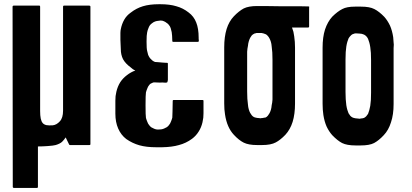

<svg xmlns="http://www.w3.org/2000/svg" viewBox="-20 -708 2002 932"><path d="M418.9 -675.8Q418.9 -591.8 418.9 -424.8Q418.9 -286.1 418.9 -8.8Q418.9 -6.8 418 -4.9Q416 -3.9 414.1 -3.9Q382.8 -3.9 320.3 -3.9Q318.4 -3.9 317.4 -4.9Q315.4 -4.9 315.4 -6.8Q309.6 -17.6 298.8 -41Q292 -30.3 281.2 -19.5Q270.5 -9.8 250 -3.9Q239.3 -1 211.9 1Q185.5 2.9 164.1 2.9Q164.1 68.4 164.1 199.2Q164.1 201.2 163.1 203.1Q161.1 204.1 159.2 204.1Q122.1 204.1 46.9 204.1Q44.9 204.1 43.9 203.1Q42 201.2 42 199.2Q42 -92.8 41 -675.8Q41 -677.7 43 -679.7Q43.9 -680.7 45.9 -680.7Q87.9 -680.7 169.9 -680.7Q172.9 -680.7 173.8 -679.7Q174.8 -677.7 174.8 -675.8Q174.8 -506.8 174.8 -168.9Q174.8 -147.5 177.7 -132.8Q180.7 -118.2 187.5 -110.4Q193.4 -103.5 205.1 -100.6Q216.8 -98.6 235.4 -99.6Q254.9 -101.6 270.5 -119.1Q286.1 -135.7 286.1 -170.9Q286.1 -338.9 286.1 -675.8Q286.1 -677.7 287.1 -679.7Q289.1 -680.7 291 -680.7Q332 -680.7 413.1 -680.7Q415 -680.7 417 -679.7Q418.9 -677.7 418.9 -675.8Z M544.9 -262.7Q550.8 -288.1 563.5 -308.6Q576.2 -328.1 595.7 -342.8Q605.5 -350.6 616.2 -356.4Q626 -362.3 636.7 -365.2Q630.9 -368.2 625 -372.1Q620.1 -376 614.3 -380.9Q588.9 -399.4 577.1 -420.9Q566.4 -442.4 566.4 -469.7Q566.4 -471.7 564.5 -514.6Q563.5 -556.6 566.4 -566.4Q571.3 -591.8 583 -612.3Q594.7 -632.8 614.3 -646.5Q641.6 -668 673.8 -677.7Q706.1 -687.5 751 -687.5Q753.9 -687.5 758.8 -687.5Q803.7 -687.5 835.9 -677.7Q868.2 -668.9 895.5 -647.5Q920.9 -628.9 932.6 -598.6Q944.3 -569.3 944.3 -525.4Q944.3 -525.4 944.3 -520.5Q945.3 -515.6 945.3 -508.8Q945.3 -506.8 943.4 -505.9Q942.4 -504.9 940.4 -504.9Q900.4 -504.9 822.3 -504.9Q821.3 -504.9 820.3 -504.9Q818.4 -504.9 818.4 -505.9Q817.4 -506.8 816.4 -506.8Q816.4 -507.8 816.4 -508.8Q816.4 -522.5 815.4 -534.2Q814.5 -545.9 813.5 -551.8Q811.5 -562.5 808.6 -571.3Q805.7 -580.1 799.8 -586.9Q795.9 -592.8 789.1 -596.7Q783.2 -601.6 776.4 -604.5Q772.5 -606.4 768.6 -607.4Q764.6 -607.4 759.8 -608.4Q752 -607.4 744.1 -606.4Q737.3 -605.5 732.4 -603.5Q724.6 -600.6 718.8 -595.7Q712.9 -591.8 708 -585.9Q703.1 -579.1 700.2 -570.3Q696.3 -561.5 694.3 -550.8Q691.4 -539.1 691.4 -505.9Q691.4 -471.7 694.3 -460.9Q696.3 -450.2 699.2 -441.4Q703.1 -432.6 708 -425.8Q712.9 -419.9 718.8 -415Q724.6 -410.2 732.4 -407.2Q734.4 -407.2 747.1 -406.2Q758.8 -405.3 768.6 -404.3Q778.3 -404.3 783.2 -403.3Q788.1 -403.3 790 -403.3Q792 -403.3 793.9 -402.3Q794.9 -401.4 794.9 -399.4Q794.9 -373 794.9 -320.3Q794.9 -319.3 793.9 -314.5Q793 -309.6 792 -308.6Q789.1 -306.6 783.2 -306.6Q777.3 -307.6 767.6 -307.6Q757.8 -306.6 742.2 -307.6Q726.6 -308.6 723.6 -307.6Q716.8 -304.7 712.9 -302.7Q709 -301.8 704.1 -294.9Q698.2 -288.1 695.3 -279.3Q691.4 -270.5 688.5 -259.8Q686.5 -248 686.5 -197.3Q686.5 -146.5 688.5 -135.7Q691.4 -125 695.3 -116.2Q698.2 -107.4 704.1 -100.6Q708 -94.7 714.8 -89.8Q721.7 -85.9 728.5 -83Q732.4 -81.1 737.3 -80.1Q741.2 -79.1 746.1 -79.1Q754.9 -79.1 762.7 -80.1Q769.5 -81.1 776.4 -84Q783.2 -86.9 790 -90.8Q796.9 -95.7 800.8 -101.6Q806.6 -108.4 809.6 -117.2Q813.5 -126 816.4 -136.7Q816.4 -141.6 817.4 -166Q818.4 -189.5 818.4 -218.8Q818.4 -219.7 818.4 -219.7Q819.3 -220.7 820.3 -221.7Q820.3 -222.7 821.3 -222.7Q822.3 -222.7 824.2 -222.7Q870.1 -222.7 962.9 -222.7Q964.8 -222.7 966.8 -221.7Q967.8 -219.7 967.8 -218.8Q967.8 -198.2 967.8 -158.2Q967.8 -147.5 966.8 -136.7Q964.8 -125 962.9 -114.3Q957 -88.9 944.3 -69.3Q931.6 -48.8 912.1 -34.2Q882.8 -12.7 848.6 -3.9Q815.4 5.9 766.6 6.8Q763.7 6.8 758.8 6.8Q754.9 6.8 750 6.8Q749 6.8 746.1 6.8Q744.1 6.8 741.2 6.8Q739.3 6.8 738.3 6.8Q690.4 6.8 656.2 -2.9Q622.1 -12.7 592.8 -33.2Q567.4 -52.7 553.7 -84Q540 -115.2 540 -156.2Q540 -177.7 540 -218.8Q540 -229.5 541 -241.2Q543 -252 544.9 -262.7Z M1480.5 -671.9Q1480.5 -640.6 1480.5 -579.1Q1480.5 -577.1 1478.5 -575.2Q1477.5 -574.2 1475.6 -574.2Q1449.2 -574.2 1397.5 -574.2Q1401.4 -564.5 1404.3 -553.7Q1406.2 -543 1408.2 -531.2Q1410.2 -518.6 1411.1 -504.9Q1412.1 -491.2 1412.1 -476.6Q1412.1 -386.7 1412.1 -205.1Q1412.1 -154.3 1400.4 -116.2Q1388.7 -79.1 1365.2 -53.7Q1340.8 -28.3 1318.4 -16.6Q1294.9 -3.9 1252 -3.9Q1251 -3.9 1249 -3.9Q1247.1 -3.9 1245.1 -3.9Q1244.1 -3.9 1242.2 -3.9Q1238.3 -3.9 1234.4 -3.9Q1231.4 -3.9 1228.5 -3.9Q1186.5 -3.9 1163.1 -15.6Q1139.6 -27.3 1115.2 -53.7Q1098.6 -71.3 1087.9 -95.7Q1077.1 -120.1 1072.3 -152.3Q1070.3 -165 1069.3 -177.7Q1068.4 -191.4 1068.4 -206.1Q1068.4 -296.9 1068.4 -478.5Q1068.4 -529.3 1080.1 -567.4Q1091.8 -604.5 1115.2 -628.9Q1139.6 -654.3 1163.1 -667Q1186.5 -678.7 1228.5 -678.7Q1229.5 -678.7 1261.7 -678.7Q1293.9 -678.7 1335 -677.7Q1385.7 -677.7 1431.6 -677.7Q1477.5 -676.8 1477.5 -676.8Q1479.5 -676.8 1480.5 -675.8Q1481.4 -674.8 1481.4 -673.8Q1481.4 -672.9 1480.5 -671.9ZM1302.7 -418Q1302.7 -437.5 1301.8 -453.1Q1300.8 -468.8 1298.8 -482.4Q1297.9 -495.1 1294.9 -504.9Q1292 -514.6 1288.1 -521.5Q1284.2 -529.3 1279.3 -534.2Q1274.4 -540 1269.5 -542Q1257.8 -546.9 1249 -547.9Q1240.2 -547.9 1233.4 -547.9Q1231.4 -547.9 1228.5 -547.9Q1226.6 -547.9 1225.6 -547.9Q1222.7 -546.9 1218.8 -545.9Q1215.8 -545.9 1212.9 -543.9Q1207 -541 1202.1 -536.1Q1198.2 -530.3 1194.3 -524.4Q1190.4 -516.6 1187.5 -506.8Q1184.6 -497.1 1183.6 -485.4Q1180.7 -472.7 1179.7 -457Q1179.7 -440.4 1179.7 -421.9Q1179.7 -369.1 1179.7 -263.7Q1179.7 -245.1 1180.7 -228.5Q1181.6 -212.9 1183.6 -200.2Q1184.6 -187.5 1187.5 -177.7Q1190.4 -167 1194.3 -160.2Q1198.2 -153.3 1202.1 -148.4Q1207 -142.6 1212.9 -139.6Q1216.8 -137.7 1227.5 -135.7Q1237.3 -134.8 1246.1 -133.8Q1248 -133.8 1249 -134.8Q1251 -134.8 1252.9 -134.8Q1256.8 -135.7 1262.7 -136.7Q1267.6 -136.7 1269.5 -137.7Q1275.4 -140.6 1280.3 -146.5Q1284.2 -151.4 1288.1 -158.2Q1292 -165 1294.9 -174.8Q1297.9 -184.6 1298.8 -197.3Q1301.8 -209 1302.7 -224.6Q1302.7 -241.2 1302.7 -259.8Q1302.7 -312.5 1302.7 -418Z M1890.6 -474.6Q1890.6 -383.8 1890.6 -203.1Q1890.6 -151.4 1877.9 -114.3Q1866.2 -76.2 1842.8 -51.8Q1819.3 -26.4 1795.9 -13.7Q1773.4 -2 1730.5 -2Q1728.5 -2 1726.6 -2Q1724.6 -2 1723.6 -2Q1722.7 -2 1720.7 -2Q1716.8 -2 1712.9 -2Q1709 -2 1706.1 -2Q1664.1 -2 1640.6 -13.7Q1618.2 -25.4 1592.8 -51.8Q1577.1 -69.3 1565.4 -93.8Q1554.7 -118.2 1549.8 -149.4Q1547.9 -162.1 1546.9 -175.8Q1545.9 -189.5 1545.9 -204.1Q1545.9 -294.9 1545.9 -476.6Q1545.9 -527.3 1557.6 -564.5Q1570.3 -602.5 1592.8 -627Q1618.2 -652.3 1641.6 -664.1Q1663.1 -675.8 1703.1 -675.8Q1706.1 -675.8 1708 -675.8Q1710 -675.8 1711.9 -675.8Q1713.9 -675.8 1714.8 -675.8Q1715.8 -675.8 1717.8 -675.8Q1721.7 -675.8 1725.6 -675.8Q1729.5 -675.8 1732.4 -675.8Q1774.4 -675.8 1796.9 -664.1Q1820.3 -652.3 1845.7 -626Q1861.3 -608.4 1873 -584Q1883.8 -559.6 1888.7 -527.3Q1889.6 -514.6 1890.6 -502Q1890.6 -496.1 1891.6 -491.2Q1891.6 -483.4 1890.6 -474.6ZM1781.2 -416Q1781.2 -435.5 1780.3 -451.2Q1778.3 -466.8 1777.3 -479.5Q1775.4 -492.2 1772.5 -502Q1769.5 -512.7 1766.6 -519.5Q1762.7 -527.3 1757.8 -532.2Q1752.9 -537.1 1747.1 -540Q1736.3 -544.9 1726.6 -544.9Q1717.8 -545.9 1710.9 -545.9Q1709 -545.9 1707 -545.9Q1705.1 -545.9 1703.1 -545.9Q1700.2 -544.9 1697.3 -543.9Q1694.3 -543 1691.4 -542Q1685.5 -539.1 1680.7 -533.2Q1675.8 -528.3 1671.9 -521.5Q1668.9 -514.6 1666 -504.9Q1663.1 -495.1 1661.1 -482.4Q1659.2 -470.7 1658.2 -455.1Q1657.2 -438.5 1657.2 -419.9Q1657.2 -400.4 1657.2 -360.4Q1657.2 -327.1 1657.2 -261.7Q1657.2 -243.2 1658.2 -226.6Q1660.2 -210.9 1661.1 -197.3Q1663.1 -184.6 1666 -174.8Q1668.9 -165 1671.9 -158.2Q1675.8 -151.4 1680.7 -145.5Q1685.5 -140.6 1691.4 -137.7Q1695.3 -135.7 1705.1 -133.8Q1714.8 -132.8 1724.6 -131.8Q1725.6 -131.8 1727.5 -131.8Q1728.5 -132.8 1731.4 -132.8Q1735.4 -133.8 1740.2 -133.8Q1746.1 -134.8 1747.1 -135.7Q1752.9 -138.7 1757.8 -143.6Q1762.7 -149.4 1766.6 -155.3Q1769.5 -163.1 1772.5 -172.9Q1775.4 -182.6 1777.3 -194.3Q1779.3 -207 1780.3 -222.7Q1781.2 -239.3 1781.2 -257.8Q1781.2 -310.5 1781.2 -416Z"/></svg>

Font: Typeface
Style: Regular
Weight: 400
Version: Version 1.0